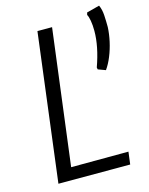

<svg xmlns="http://www.w3.org/2000/svg" viewBox="-118 -863 727 938"><g transform="rotate(-15 245.0 -394.5)"><path d="M427 -476 389 -490 387 -500Q404.5 -549 413.2 -592.8Q422 -636.5 422 -676Q422 -705.5 418 -728Q414 -750.5 408 -760L411 -772L476 -789Q486.5 -766.5 488.2 -736.8Q490 -707 490 -677Q488.5 -642.5 480.2 -605.2Q472 -568 458.2 -534.2Q444.5 -500.5 427 -476ZM59 0 153 -747H227L140 -62L430 -63L422 0Z"/></g></svg>

Font: Koeln Type Sans Light
Style: Italic
Weight: 300
Italic angle: -7.5°
Designer: Eben Sorkin
Foundry: Eben Sorkin
Version: Version 2.001